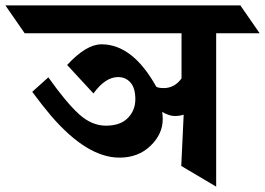

<svg xmlns="http://www.w3.org/2000/svg" viewBox="-112 -695 987 715"><path d="M328 -408Q280 -408 236 -347L138 -453Q209 -530 266 -530Q382 -530 470 -372Q478 -367 498 -367Q538 -367 564 -403V-571H-20L-92 -675H783L855 -571H693V0L563 -77L572 -268Q557 -263 538 -263Q519 -263 492 -278Q494 -264 494 -251Q494 -196 448.5 -152Q403 -108 333 -108Q212 -108 78 -264Q45 -303 8 -353L68 -407Q134 -314 181.5 -270.5Q229 -227 282.5 -227Q336 -227 364 -255.5Q392 -284 392 -325.5Q392 -367 374 -387.5Q356 -408 328 -408Z"/></svg>

Font: Halant
Style: Bold
Weight: 700
Designer: Hitesh Malaviya (Devanagari), Satya Rajpurohit (Latin)
Foundry: Indian Type Foundry
Version: Version 1.101;PS 1.0;hotconv 1.0.78;makeotf.lib2.5.61930; tt